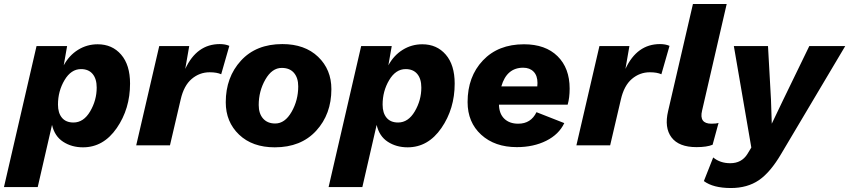

<svg xmlns="http://www.w3.org/2000/svg" viewBox="-68 -732 4277 967"><path d="M424 -509Q497 -509 542 -457Q587 -405 587 -311Q587 -184 520 -87Q453 10 350 10Q293 10 250 -18Q207 -46 194 -103L122 210H-48L116 -500H270L253 -403Q280 -453 325 -481Q370 -509 424 -509ZM302 -115Q353 -115 386 -171Q419 -227 419 -291Q419 -335 398.5 -359.5Q378 -384 340 -384Q290 -384 257 -328.5Q224 -273 224 -205Q224 -163 244 -139Q264 -115 302 -115Z M1039 -510Q1067 -510 1087 -501L1046 -358Q1024 -368 988 -368Q937 -368 897.5 -334.5Q858 -301 842 -231L788 0H618L734 -500H885L865 -385Q923 -510 1039 -510Z M1316 10Q1203 10 1136 -54Q1069 -118 1069 -217Q1069 -343 1145.5 -426.5Q1222 -510 1354 -510Q1467 -510 1534 -446Q1601 -382 1601 -283Q1601 -157 1524.5 -73.5Q1448 10 1316 10ZM1318 -110Q1367 -110 1400.5 -168.5Q1434 -227 1434 -297Q1434 -340 1412.5 -365Q1391 -390 1351 -390Q1302 -390 1268.5 -331.5Q1235 -273 1235 -203Q1235 -160 1257 -135Q1279 -110 1318 -110Z M2059 -509Q2132 -509 2177 -457Q2222 -405 2222 -311Q2222 -184 2155 -87Q2088 10 1985 10Q1928 10 1885 -18Q1842 -46 1829 -103L1757 210H1587L1751 -500H1905L1888 -403Q1915 -453 1960 -481Q2005 -509 2059 -509ZM1937 -115Q1988 -115 2021 -171Q2054 -227 2054 -291Q2054 -335 2033.5 -359.5Q2013 -384 1975 -384Q1925 -384 1892 -328.5Q1859 -273 1859 -205Q1859 -163 1879 -139Q1899 -115 1937 -115Z M2801 -286Q2801 -239 2791 -205H2445Q2446 -159 2472 -134Q2498 -109 2542 -109Q2606 -109 2634 -167L2774 -112Q2747 -55 2683 -23Q2619 9 2535 9Q2424 9 2355.5 -53.5Q2287 -116 2287 -218Q2287 -346 2364 -427.5Q2441 -509 2571 -509Q2679 -509 2740 -449Q2801 -389 2801 -286ZM2567 -391Q2484 -391 2457 -297H2638Q2639 -303 2639 -314Q2639 -351 2619.5 -371Q2600 -391 2567 -391Z M3256 -510Q3284 -510 3304 -501L3263 -358Q3241 -368 3205 -368Q3154 -368 3114.5 -334.5Q3075 -301 3059 -231L3005 0H2835L2951 -500H3102L3082 -385Q3140 -510 3256 -510Z M3440 9Q3351 9 3314 -40Q3277 -89 3297 -173L3422 -712H3592L3468 -175Q3452 -109 3515 -109Q3539 -109 3551 -113L3521 -3Q3492 9 3440 9Z M3613 215Q3524 215 3477 180L3524 61Q3559 90 3610 90Q3667 90 3696 44L3716 11L3628 -500H3800L3815 -231L3819 -109L3876 -228L4008 -500H4189L3867 42Q3812 136 3754 175.5Q3696 215 3613 215Z"/></svg>

Font: Elaine Sans
Style: Bold Italic
Weight: 700
Italic angle: -13°
Designer: Wei Huang
Foundry: Wei Huang
Version: Version 2.001;December 24, 2019;FontCreator 12.0.0.2547 64-b